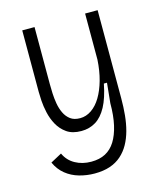

<svg xmlns="http://www.w3.org/2000/svg" viewBox="-104 -596 693 829"><g transform="rotate(-15 242.5 -181.0)"><path d="M217 158Q182 158 148.5 148.5Q115 139 89 118Q63 97 48 64L98 37Q113 70 144.5 87.5Q176 105 216 105Q253 105 279.5 91Q306 77 323.5 49Q341 21 350.5 -20.5Q360 -62 360 -118L369 -207H355Q343 -145 322.5 -107Q302 -69 273.5 -51.5Q245 -34 209 -34Q169 -34 144 -51.5Q119 -69 104.5 -95.5Q90 -122 83.5 -151.5Q77 -181 75.5 -206Q74 -231 74 -245V-520H129V-265Q129 -247 130 -224Q131 -201 135 -177.5Q139 -154 148.5 -134Q158 -114 174.5 -101.5Q191 -89 218 -89Q245 -89 269 -105.5Q293 -122 311 -152Q329 -182 340.5 -223Q352 -264 355 -314V-520H411V-126Q411 -87 407.5 -51Q404 -15 395.5 16.5Q387 48 372.5 74Q358 100 336.5 119Q315 138 285.5 148Q256 158 217 158Z"/></g></svg>

Font: Bricolage Grotesque SemiCondensed ExtraLight
Style: Regular
Weight: 250
Width: 4
Designer: Mathieu Triay
Foundry: Atelier Triay
Version: Version 1.000;gftools[0.9.30]